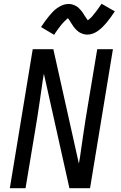

<svg xmlns="http://www.w3.org/2000/svg" viewBox="-20 -995 640 1015"><path d="M32 0 153 -735H262L397 -130Q399 -138 400 -147Q401 -156 403 -165L419 -276Q425 -317 431.5 -358.5Q438 -400 445 -441L494 -735H577L456 0H347L219 -574L212 -605Q210 -597 209 -588Q208 -579 206 -570L190 -459Q184 -418 177.5 -376.5Q171 -335 164 -294L115 0ZM266 -811 197 -852Q208 -869 219 -884Q230 -899 240 -911Q250 -923 259.5 -933Q269 -943 282.5 -952.5Q296 -962 311 -968Q326 -974 341 -974Q347 -974 352 -973.5Q357 -973 362 -971.5Q367 -970 372 -968Q377 -966 381.5 -963.5Q386 -961 390 -958Q394 -955 397 -952Q400 -949 404 -944.5Q408 -940 411.5 -936Q415 -932 417.5 -928Q420 -924 422.5 -920Q425 -916 427.5 -912Q430 -908 433 -904Q436 -900 439 -895Q442 -890 444 -888Q448 -890 454 -895.5Q460 -901 463.5 -904.5Q467 -908 470.5 -912.5Q474 -917 478 -922Q482 -927 486.5 -932.5Q491 -938 496 -945Q501 -952 506 -959.5Q511 -967 517 -975L587 -935Q575 -917 564.5 -902.5Q554 -888 544 -876Q534 -864 524 -854Q514 -844 501 -834Q488 -824 472.5 -818Q457 -812 442 -812Q436 -812 429.5 -813Q423 -814 417.5 -816Q412 -818 406.5 -820.5Q401 -823 396 -826.5Q391 -830 387 -834Q383 -838 378.5 -842.5Q374 -847 370.5 -852Q367 -857 364 -861.5Q361 -866 358 -870.5Q355 -875 351.5 -881Q348 -887 344.5 -891.5Q341 -896 339 -899Q336 -896 329.5 -890.5Q323 -885 320 -881.5Q317 -878 313 -874Q309 -870 305 -865Q301 -860 296.5 -854Q292 -848 287 -841.5Q282 -835 277 -827.5Q272 -820 266 -811Z"/></svg>

Font: Iosevka Curly Extended
Style: Italic
Weight: 400
Width: 7
Italic angle: -9°
Monospace: yes
Designer: Belleve Invis
Foundry: Belleve Invis
Version: Version 11.1.0; ttfautohint (v1.8.3)